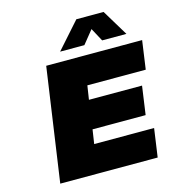

<svg xmlns="http://www.w3.org/2000/svg" viewBox="-130 -1035 1055 1146"><g transform="rotate(-15 397.0 -461.5)"><path d="M100.1 0 201.2 -701.2H793.9L769 -524.9H408.2L395 -439H723.1L698.2 -263.2H370.1L356.9 -175.8H727.1L702.1 0ZM303.2 -761.2 446.8 -922.9H615.2L712.9 -761.2H563L519 -842.8L453.1 -761.2Z"/></g></svg>

Font: Trueno Black
Style: Italic
Weight: 900
Designer: Julieta Ulanovsky
Foundry: Julieta Ulanovsky
Version: Version 3.001b | FøM Fix